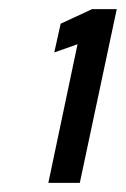

<svg xmlns="http://www.w3.org/2000/svg" viewBox="-20 -821 276 421"><path d="M86 -420 150 -724 99 -706 113 -769 182 -801H236L155 -420Z"/></svg>

Font: Saira Ultra Condensed
Style: Bold Italic
Weight: 700
Width: 1
Italic angle: -12°
Designer: Hector Gatti with collaboration of the Omnibus-Type team
Foundry: Omnibus-Type
Version: Version 1.001; ttfautohint (v1.8)